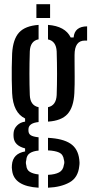

<svg xmlns="http://www.w3.org/2000/svg" viewBox="-20 -726 438 918"><path d="M164.5 171.5Q47 164.5 38 89.5Q35.5 75 37 63Q41 8.5 100 -2V-16.5Q48.5 -29.5 45 -70Q44 -81 45 -91Q46.5 -111 61.8 -126.2Q77 -141.5 100 -144.5V-159.5Q42.5 -187 38 -280.5Q36.5 -317.5 36.2 -345.8Q36 -374 36.2 -402.8Q36.5 -431.5 38 -470.5Q42 -538.5 71.2 -570.5Q100.5 -602.5 164.5 -607V-538Q124.5 -530.5 122.5 -480Q119 -369 122.5 -271.5Q124.5 -221.5 164.5 -213.5V-142.5Q116 -137.5 116 -107.5V-102Q116 -87 126.5 -79.8Q137 -72.5 164.5 -69.5V-6Q139 -4 123 6.2Q107 16.5 105.5 40Q102 52 105.5 63.5Q107 86.5 123.2 96Q139.5 105.5 164.5 108ZM209.5 -144.5V-213.5Q248.5 -221.5 251 -271.5Q254.5 -369 251 -480Q248.5 -529.5 209.5 -537.5V-607Q291.5 -601 318 -547H332Q336.5 -599.5 396.5 -600V-532H385.5Q336.5 -532 336.5 -463V-437Q336.5 -391.5 337 -358.8Q337.5 -326 335.5 -280.5Q332 -213 302.8 -180.8Q273.5 -148.5 209.5 -144.5ZM209.5 171.5V110Q243 108.5 262.5 98.2Q282 88 285.5 62Q289.5 51 285.5 37.5Q282 12 262.5 3.2Q243 -5.5 209.5 -7V-67Q280 -63.5 316.5 -39.5Q353 -15.5 359 36.5Q360 42.5 360.2 50.5Q360.5 58.5 359 68Q353.5 123.5 312.2 146.2Q271 169 209.5 171.5ZM154 -640V-706H219.5V-640Z"/></svg>

Font: Big Shoulders Stencil Display SemiBold
Style: Regular
Weight: 600
Designer: Patric King
Foundry: XO Type Co
Version: Version 1.000